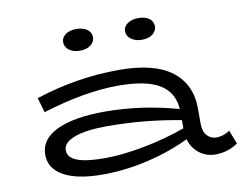

<svg xmlns="http://www.w3.org/2000/svg" viewBox="-79 -828 1209 950"><g transform="rotate(-10 526.0 -353.0)"><path d="M1044 -23Q993 12 931 12Q885 12 850 -15Q815 -42 802 -87Q704 -40 590 -13.5Q476 13 365 13Q237 13 168.5 -25Q100 -63 100 -133Q100 -210 185.5 -251Q271 -292 427 -292Q611 -292 795 -240Q790 -324 722.5 -365.5Q655 -407 516 -407Q347 -407 134 -341L112 -415Q319 -483 532 -483Q709 -483 796.5 -416Q884 -349 884 -227V-152Q884 -111 903 -90.5Q922 -70 950 -70Q985 -70 1017 -92ZM387 -65Q476 -65 586 -86Q696 -107 796 -143V-184Q613 -219 427 -219Q321 -219 262.5 -197.5Q204 -176 204 -137Q204 -101 248.5 -83Q293 -65 387 -65ZM284 -665Q284 -689 304.5 -704Q325 -719 359 -719Q393 -719 413.5 -704Q434 -689 434 -665Q434 -642 413.5 -626Q393 -610 359 -610Q326 -610 305 -626Q284 -642 284 -665ZM595 -665Q595 -689 616 -704Q637 -719 671 -719Q706 -719 725.5 -704Q745 -689 745 -665Q745 -642 725 -626Q705 -610 671 -610Q638 -610 616.5 -626Q595 -642 595 -665Z"/></g></svg>

Font: BioRhyme Expanded
Style: Regular
Weight: 400
Width: 7
Designer: Aoife Mooney
Foundry: Aoife Mooney Type
Version: Version 1.000